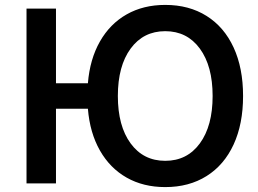

<svg xmlns="http://www.w3.org/2000/svg" viewBox="-20 -747 1050 782"><path d="M653 15Q564 15 496 -23.5Q428 -62 387 -134Q346 -206 338 -304H208V0H88V-712H208V-408H338Q346 -506 387 -578Q428 -650 496 -688.5Q564 -727 653 -727Q750 -727 821.5 -682Q893 -637 931.5 -553.5Q970 -470 970 -356Q970 -242 931.5 -158.5Q893 -75 821.5 -30Q750 15 653 15ZM653 -92Q742 -92 794 -163Q846 -234 846 -356Q846 -478 794 -549Q742 -620 653 -620Q564 -620 512 -549Q460 -478 460 -356Q460 -234 512 -163Q564 -92 653 -92Z"/></svg>

Font: CST
Style: Medium
Weight: 500
Version: Version 1.00